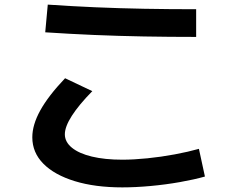

<svg xmlns="http://www.w3.org/2000/svg" viewBox="-20 -767 1040 832"><path d="M510 45Q392 45 304 18Q216 -9 168 -57.5Q120 -106 120 -172Q120 -226 154.5 -288.5Q189 -351 262 -428L380 -372Q322 -313 291.5 -265.5Q261 -218 261 -185Q261 -152 291.5 -127Q322 -102 378 -88.5Q434 -75 510 -75Q559 -75 618.5 -81Q678 -87 737 -98Q796 -109 842 -122L868 -2Q822 11 760 22Q698 33 632.5 39Q567 45 510 45ZM830 -607Q713 -607 603 -609Q493 -611 387 -615.5Q281 -620 176 -627L187 -747Q289 -740 392.5 -735.5Q496 -731 605 -729Q714 -727 830 -727Z"/></svg>

Font: M PLUS 2 Thin
Style: Bold
Weight: 700
Version: Version 1.001